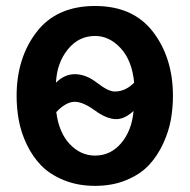

<svg xmlns="http://www.w3.org/2000/svg" viewBox="-20 -600 630 638"><path d="M35.2 -281.2Q35.2 -407.2 101.6 -493.7Q168 -580.1 295.9 -580.1Q422.9 -580.1 488.8 -493.7Q554.7 -407.2 554.7 -281.2Q554.7 -242.2 547.9 -203.1Q541 -164.1 522.5 -123.5Q503.9 -83 475.6 -52.2Q447.3 -21.5 400.9 -2Q354.5 17.6 295.9 17.6Q238.3 17.6 191.9 -1.5Q145.5 -20.5 116.7 -50.3Q87.9 -80.1 68.8 -120.1Q49.8 -160.2 42.5 -200.2Q35.2 -240.2 35.2 -281.2ZM167 -227.5Q175.8 -159.2 211.9 -121.1Q248 -83 295.9 -83Q347.7 -83 382.8 -124.5Q418 -166 423.8 -231.4Q394.5 -204.1 366.2 -204.1Q335 -204.1 295.4 -232.9Q255.9 -261.7 228.5 -261.7Q199.2 -261.7 167 -227.5ZM425.8 -325.2Q418.9 -398.4 381.3 -439.5Q343.8 -480.5 295.9 -480.5Q241.2 -480.5 205.1 -435.5Q168.9 -390.6 166 -325.2Q194.3 -353.5 228.5 -353.5Q265.6 -353.5 302.7 -324.7Q339.8 -295.9 361.3 -295.9Q396.5 -295.9 425.8 -325.2Z"/></svg>

Font: Gothic A1
Style: Bold
Weight: 700
Version: Version 2.50